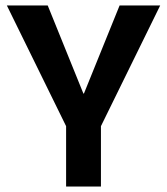

<svg xmlns="http://www.w3.org/2000/svg" viewBox="-20 -680 609 700"><path d="M221 0V-220L5 -660H154L284 -339H286L416 -660H564L348 -220V0Z"/></svg>

Font: Bricolage Grotesque 96pt SemiBold
Style: Regular
Weight: 600
Designer: Mathieu Triay
Foundry: Atelier Triay
Version: Version 1.001; ttfautohint (v1.8.4.7-5d5b);gftools[0.9.33.de